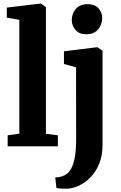

<svg xmlns="http://www.w3.org/2000/svg" viewBox="-20 -840 693 1102"><path d="M91 -72.5V-726L19 -739V-796.5L213 -819.5H215L243.5 -799.5V-72L312 -63.5V0H24V-63.5ZM365.5 243Q354 243 341.2 242.8Q328.5 242.5 318.5 241.5Q308.5 240.5 304 239L297 178.5Q303.5 178.5 317.5 176.5Q331.5 174.5 347.5 167.5Q373 155.5 388.2 128.2Q403.5 101 410.2 58.5Q417 16 417 -40L416.5 -453.5L347 -472.5V-545.5L537 -569H539L568.5 -548.5V-9Q568.5 53 549.2 100Q530 147 499 178.2Q468 209.5 432.5 225.8Q397 242 365.5 243ZM474.5 -643.5Q434 -643.5 413 -668.8Q392 -694 392 -724Q392 -762 415 -789Q438 -816 483 -816H484Q524.5 -816 545.5 -792Q566.5 -768 566.5 -738Q566.5 -700 543.5 -671.8Q520.5 -643.5 475.5 -643.5Z"/></svg>

Font: Merriweather ExtraBold
Style: Regular
Weight: 800
Version: Version 2.100